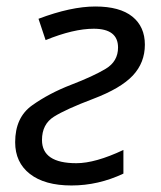

<svg xmlns="http://www.w3.org/2000/svg" viewBox="-20 -564 497 594"><path d="M109.9 -130.9Q109.9 -59.1 216.3 -59.1Q274.9 -59.1 361.8 -100.1V-26.9Q284.2 9.8 201.2 9.8Q118.2 9.8 72.5 -25.9Q26.9 -61.5 26.9 -124Q26.9 -200.7 79.3 -238Q131.8 -275.4 200.2 -301.8Q268.6 -328.1 306.9 -351.1Q345.2 -374 345.2 -417Q345.2 -475.1 270 -475.1Q207.5 -475.1 121.1 -439.9L99.1 -505.9Q199.7 -543.9 274.9 -543.9Q350.6 -543.9 389.4 -512.7Q428.2 -481.4 428.2 -425.8Q428.2 -370.1 390.9 -330.3Q353.5 -290.5 268.6 -258.3Q183.6 -226.1 146.7 -202.9Q109.9 -179.7 109.9 -130.9Z"/></svg>

Font: OpenSans-Italic
Style: Italic
Weight: 400
Italic angle: -12°
Foundry: Ascender Corporation
Version: Version 1.10